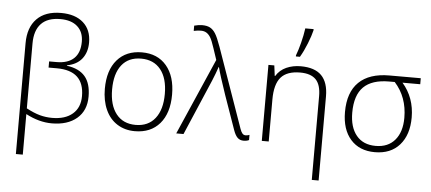

<svg xmlns="http://www.w3.org/2000/svg" viewBox="-62 -951 2998 1336"><g transform="rotate(5 1437.0 -283.0)"><path d="M316.9 -765.1Q416.5 -765.1 472.7 -715.3Q528.8 -665.5 528.8 -577.1Q528.8 -508.8 493.4 -463.6Q458 -418.5 389.2 -405.8V-402.8Q475.1 -391.1 516.6 -342.3Q558.1 -293.5 558.1 -202.1Q558.1 -104 493.7 -49.1Q429.2 5.9 318.8 5.9Q229.5 5.9 137.2 -43V240.2H88.9V-534.2Q88.9 -643.6 147.9 -704.3Q207 -765.1 316.9 -765.1ZM315.9 -722.2Q227.1 -722.2 182.1 -674.8Q137.2 -627.4 137.2 -536.1V-83Q190.4 -54.7 231.9 -43.5Q273.4 -32.2 317.9 -32.2Q409.2 -32.2 460.7 -76.7Q512.2 -121.1 512.2 -201.2Q512.2 -378.9 320.8 -378.9H263.2V-421.9H314.9Q395 -421.9 436.5 -461.7Q478 -501.5 478 -578.1Q478 -646 435.5 -684.1Q393.1 -722.2 315.9 -722.2Z M1135.7 -266.1Q1135.7 -136.2 1072.8 -63.2Q1009.8 9.8 898.9 9.8Q829.1 9.8 775.9 -23.9Q722.7 -57.6 694.3 -120.6Q666 -183.6 666 -266.1Q666 -396 729 -468.5Q792 -541 901.9 -541Q1011.2 -541 1073.5 -467.5Q1135.7 -394 1135.7 -266.1ZM716.8 -266.1Q716.8 -156.7 764.9 -95.5Q813 -34.2 900.9 -34.2Q988.8 -34.2 1036.9 -95.5Q1085 -156.7 1085 -266.1Q1085 -376 1036.4 -436.5Q987.8 -497.1 899.9 -497.1Q812 -497.1 764.4 -436.8Q716.8 -376.5 716.8 -266.1Z M1188 0 1420.9 -533.2 1394 -613.8Q1377 -666 1364.7 -686.3Q1352.5 -706.5 1336.4 -716.8Q1320.3 -727.1 1296.9 -727.1Q1275.4 -727.1 1247.1 -721.2V-757.8Q1277.8 -766.1 1302.7 -766.1Q1335.9 -766.1 1357.4 -754.9Q1378.9 -743.7 1395.5 -717.5Q1412.1 -691.4 1435.1 -627L1630.9 -70.8Q1638.2 -49.8 1647 -39.3Q1655.8 -28.8 1669.9 -28.8Q1685.1 -28.8 1696.8 -34.2V2Q1682.1 9.8 1658.7 9.8Q1633.3 9.8 1616.9 -5.9Q1600.6 -21.5 1587.9 -57.1L1503.9 -295.9Q1457 -432.6 1443.8 -485.8H1441.9Q1426.3 -439.5 1404.5 -387.2Q1382.8 -335 1238.8 0Z M2155.8 240.2V-344.2Q2155.8 -424.3 2120.4 -460.7Q2085 -497.1 2010.7 -497.1Q1918.5 -497.1 1876.2 -448.5Q1834 -399.9 1834 -293V0H1785.6V-530.8H1826.7L1835.9 -458H1838.9Q1865.2 -500.5 1910.6 -520.8Q1956.1 -541 2010.7 -541Q2108.9 -541 2156.2 -492.7Q2203.6 -444.3 2203.6 -347.2V240.2ZM1970.7 -613.8Q1984.9 -650.4 1998.5 -703.6Q2012.2 -756.8 2019 -806.2H2077.1V-797.9Q2068.4 -760.3 2046.4 -704.6Q2024.4 -648.9 1999 -606H1970.7Z M2810.5 -252.9Q2810.5 -131.3 2748.3 -60.8Q2686 9.8 2575.7 9.8Q2467.3 9.8 2406 -59.8Q2344.7 -129.4 2344.7 -251Q2344.7 -388.7 2417.7 -459.7Q2490.7 -530.8 2630.9 -530.8H2849.6V-488.8H2725.6Q2810.5 -391.1 2810.5 -252.9ZM2395.5 -251Q2395.5 -148.9 2442.9 -91.6Q2490.2 -34.2 2577.6 -34.2Q2664.1 -34.2 2711.9 -90.8Q2759.8 -147.5 2759.8 -246.1Q2759.8 -391.1 2671.4 -488.8H2632.8Q2512.7 -488.8 2454.1 -430.7Q2395.5 -372.6 2395.5 -251Z"/></g></svg>

Font: JBL Sans
Style: Light
Weight: 300
Version: Version 1.10